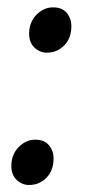

<svg xmlns="http://www.w3.org/2000/svg" viewBox="-20 -504 236 534"><path d="M61 -410Q61 -442 81.2 -462.8Q101.5 -483.5 127.5 -483.5Q153 -483.5 165.8 -468Q178.5 -452.5 178.5 -431.5Q178.5 -397.5 158.5 -377.5Q138.5 -357.5 110.5 -357.5Q90.5 -357.5 75.8 -371.8Q61 -386 61 -410ZM11.5 -42Q11.5 -74 31.8 -94.8Q52 -115.5 78 -115.5Q103.5 -115.5 116.2 -100Q129 -84.5 129 -63.5Q129 -29.5 109 -9.5Q89 10.5 61 10.5Q41 10.5 26.2 -3.8Q11.5 -18 11.5 -42Z"/></svg>

Font: Merriweather 120pt Medium
Style: Italic
Weight: 500
Italic angle: -7.8°
Version: Version 2.101